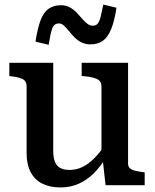

<svg xmlns="http://www.w3.org/2000/svg" viewBox="-20 -814 681 844"><path d="M214 -538V-150Q214 -123 221 -104Q228 -85 244 -76Q260 -67 287 -67Q315 -67 341.5 -79.5Q368 -92 394 -118Q420 -144 446 -183V-122Q421 -80 390.5 -50.5Q360 -21 324 -5.5Q288 10 246 10Q200 10 166.5 -6.5Q133 -23 115 -57Q97 -91 97 -140V-435Q97 -456 82 -465Q67 -474 34 -478L21 -480V-538ZM543 -538V-94Q543 -82 551 -74.5Q559 -67 574 -63.5Q589 -60 610 -57L616 -56V0H444L431 -117L426 -124V-435Q426 -456 409.5 -465Q393 -474 360 -478L339 -480V-538ZM378 -619Q355 -619 337.5 -628Q320 -637 306.5 -651Q293 -665 282 -678.5Q271 -692 261 -701.5Q251 -711 239 -711Q217 -711 209 -687.5Q201 -664 194 -617L136 -631Q145 -689 158 -724Q171 -759 193 -775Q215 -791 248 -791Q270 -791 286.5 -782Q303 -773 316 -759.5Q329 -746 340.5 -732.5Q352 -719 363.5 -710Q375 -701 388 -701Q403 -701 410.5 -711.5Q418 -722 423 -742.5Q428 -763 434 -794L492 -780Q483 -721 468.5 -685.5Q454 -650 432 -634.5Q410 -619 378 -619Z"/></svg>

Font: Roboto Serif SemiCondensed Medium
Style: Regular
Weight: 500
Width: 4
Designer: Greg Gazdowicz
Foundry: Commercial Type
Version: Version 1.007